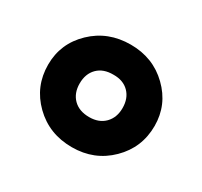

<svg xmlns="http://www.w3.org/2000/svg" viewBox="-95 -914 695 659"><g transform="rotate(30 252.5 -585.0)"><path d="M252.9 -381.8Q162.6 -381.8 101.8 -441.4Q41 -501 41 -586.9Q41 -670.9 102.1 -729.5Q163.1 -788.1 252.9 -788.1Q341.8 -788.1 402.3 -729.2Q462.9 -670.4 462.9 -586.9Q462.9 -501 402.3 -441.4Q341.8 -381.8 252.9 -381.8ZM252.9 -501Q291.5 -501 314.2 -524.2Q336.9 -547.4 336.9 -585Q336.9 -623.5 314.2 -646.5Q291.5 -669.4 252.9 -668.9Q212.9 -669.4 189.9 -646.5Q167 -623.5 167 -585Q167 -546.9 189.9 -523.9Q212.9 -501 252.9 -501Z"/></g></svg>

Font: Mattone
Style: Bold
Weight: 700
Width: 6
Designer: Nunzio Mazzaferro
Foundry: Collletttivo
Version: Version 2.000;Glyphs 3.2 (3217)